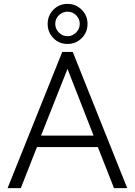

<svg xmlns="http://www.w3.org/2000/svg" viewBox="-20 -967 693 987"><path d="M19 0 300 -700H354L634 0H566L483 -211H170L87 0ZM191 -270H461L327 -613ZM327 -741Q284 -741 254.5 -771Q225 -801 225 -844Q225 -887 254.5 -917Q284 -947 327 -947Q370 -947 400 -917Q430 -887 430 -844Q430 -801 400 -771Q370 -741 327 -741ZM327 -781Q353 -781 371.5 -800Q390 -819 390 -844Q390 -870 371.5 -888.5Q353 -907 327 -907Q301 -907 282.5 -888.5Q264 -870 264 -844Q264 -819 282.5 -800Q301 -781 327 -781Z"/></svg>

Font: Zen Kaku Gothic New
Style: Regular
Weight: 400
Designer: Yoshimichi Ohira
Foundry: Positype
Version: Version 1.001